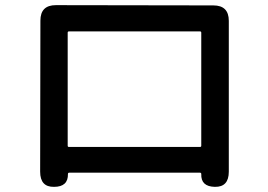

<svg xmlns="http://www.w3.org/2000/svg" viewBox="-20 -716 1040 746"><path d="M190 10Q136 11 136 -49L137 -636Q137 -696 197 -696L809 -695Q869 -695 869 -635V-49Q869 11 815 10Q760 9 762 -40Q762 -45 757 -45H249Q244 -45 244 -40Q245 10 190 10ZM243 -150Q243 -145 248 -145H757Q762 -145 762 -150V-589Q762 -594 757 -594H248Q243 -594 243 -589Z"/></svg>

Font: Resource Han Rounded JP Medium
Style: Regular
Weight: 500
Designer: Cyano Hao (round all glyphs); Ryoko NISHIZUKA 西塚涼子 (kana, bopomofo & ideographs); Paul D. Hunt (Latin, Greek & Cyrillic)
Foundry: Cyano Hao
Version: 0.990